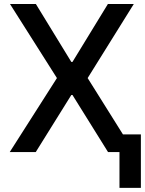

<svg xmlns="http://www.w3.org/2000/svg" viewBox="-20 -747 712 943"><path d="M259.6 -363.6 29.1 -727.3H156.2L330.3 -442.8H335.9L509.9 -727.3H637.1L410.5 -363.6L583.8 -87H671.9V175.8H566.8V0H510.7L335.9 -280.5H330.3L155.5 0H27.7Z"/></svg>

Font: Cannonade Med
Style: Regular
Weight: 500
Designer: Rasmus Andersson
Foundry: rsms
Version: Version 3.012;git-f93a4a705